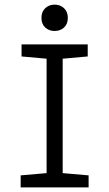

<svg xmlns="http://www.w3.org/2000/svg" viewBox="-20 -819 478 839"><path d="M70.3 -52.7 183.6 -62.5V-562.5L74.2 -572.3V-625H363.3V-572.3L253.9 -562.5V-62.5L367.2 -52.7V0H70.3ZM218.8 -798.8Q243.2 -798.8 259.8 -783.2Q276.4 -767.6 276.4 -741.2Q276.4 -713.9 259.8 -698.7Q243.2 -683.6 218.8 -683.6Q194.3 -683.6 177.7 -698.7Q161.1 -713.9 161.1 -741.2Q161.1 -767.6 177.7 -783.2Q194.3 -798.8 218.8 -798.8Z"/></svg>

Font: Sudo Var
Style: Regular
Weight: 400
Monospace: yes
Designer: Jens Kutilek
Foundry: Jens Kutilek
Version: Version 0.065;FEAKit 1.0